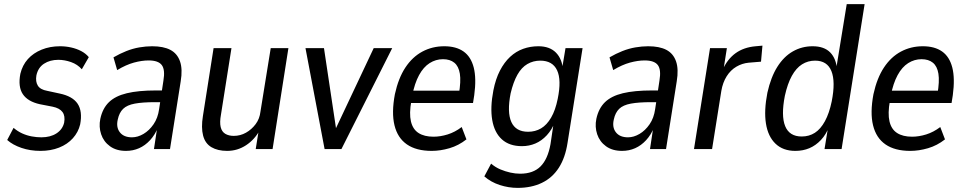

<svg xmlns="http://www.w3.org/2000/svg" viewBox="-20 -725 4696 934"><path d="M177 9Q127 9 84.5 -5.5Q42 -20 15 -44L46 -103Q66 -86 88 -76Q110 -66 134 -61.5Q158 -57 181 -57Q225 -57 254.5 -76Q284 -95 292 -128Q298 -161 284 -180Q270 -199 236 -206L174 -218Q115 -231 91 -267Q67 -303 79 -366Q89 -408 115.5 -437.5Q142 -467 182.5 -483.5Q223 -500 272 -500Q300 -500 326.5 -494Q353 -488 375 -476.5Q397 -465 412 -447L378 -388Q357 -412 325.5 -423Q294 -434 264 -434Q223 -434 194 -415Q165 -396 157 -358Q152 -328 164 -308.5Q176 -289 210 -283L270 -270Q333 -257 357.5 -220.5Q382 -184 370 -120Q361 -82 334.5 -52.5Q308 -23 267.5 -7Q227 9 177 9Z M593 9Q546 9 515 -13.5Q484 -36 472 -72Q460 -108 468 -147Q479 -198 510 -228Q541 -258 597 -271.5Q653 -285 739 -285H781L773 -228H735Q674 -228 636 -221Q598 -214 579 -195.5Q560 -177 553 -144Q544 -106 563 -81.5Q582 -57 622 -57Q650 -57 678 -73.5Q706 -90 727 -120.5Q748 -151 754 -194L775 -333Q784 -386 767 -408.5Q750 -431 703 -431Q670 -431 631.5 -420.5Q593 -410 550 -384L532 -446Q563 -464 594.5 -476.5Q626 -489 658 -494.5Q690 -500 720 -500Q775 -500 808.5 -482.5Q842 -465 855.5 -427Q869 -389 859 -329L807 0H729L745 -106H749Q734 -69 710 -43Q686 -17 656.5 -4Q627 9 593 9Z M1085 9Q1039 9 1008.5 -9Q978 -27 968 -65.5Q958 -104 967 -160L1019 -491H1106L1055 -168Q1048 -130 1053.5 -107Q1059 -84 1076 -74Q1093 -64 1117 -64Q1149 -64 1176.5 -79.5Q1204 -95 1223.5 -121Q1243 -147 1247 -182L1297 -491H1383L1306 0H1224L1239 -94H1245Q1219 -46 1177 -18.5Q1135 9 1085 9Z M1559 0 1466 -491H1556L1619 -71H1600L1798 -491H1888L1641 0Z M2080 9Q2005 9 1959.5 -22.5Q1914 -54 1899 -115.5Q1884 -177 1901 -267Q1918 -345 1952 -396.5Q1986 -448 2034.5 -474Q2083 -500 2141 -500Q2199 -500 2235 -474.5Q2271 -449 2284.5 -396.5Q2298 -344 2287 -262L2281 -224H1964L1974 -284H2230L2212 -266Q2223 -330 2217 -366.5Q2211 -403 2190 -420Q2169 -437 2135 -437Q2100 -437 2070 -418Q2040 -399 2018.5 -359.5Q1997 -320 1985 -259L1981 -234Q1970 -173 1979 -134.5Q1988 -96 2016 -78Q2044 -60 2089 -60Q2122 -60 2157.5 -71Q2193 -82 2226 -107L2249 -47Q2211 -17 2166.5 -4Q2122 9 2080 9Z M2498 189Q2454 189 2411 175Q2368 161 2336 133L2369 71Q2390 89 2414 99Q2438 109 2462.5 114.5Q2487 120 2510 120Q2574 120 2609.5 84.5Q2645 49 2658 -24L2674 -132L2680 -133Q2665 -94 2640 -67Q2615 -40 2584.5 -27Q2554 -14 2519 -14Q2458 -14 2421.5 -47Q2385 -80 2374.5 -141Q2364 -202 2380 -285Q2391 -341 2412 -381.5Q2433 -422 2461.5 -448.5Q2490 -475 2525 -487.5Q2560 -500 2599 -500Q2654 -500 2684.5 -469Q2715 -438 2719 -383H2713L2731 -491H2814L2741 -31Q2730 42 2698.5 91Q2667 140 2616 164.5Q2565 189 2498 189ZM2549 -84Q2584 -84 2612 -100.5Q2640 -117 2661 -153Q2682 -189 2693 -244Q2712 -336 2690 -383Q2668 -430 2608 -430Q2574 -430 2545.5 -413.5Q2517 -397 2497 -361.5Q2477 -326 2464 -271Q2446 -179 2467.5 -131.5Q2489 -84 2549 -84Z M3006 9Q2959 9 2928 -13.5Q2897 -36 2885 -72Q2873 -108 2881 -147Q2892 -198 2923 -228Q2954 -258 3010 -271.5Q3066 -285 3152 -285H3194L3186 -228H3148Q3087 -228 3049 -221Q3011 -214 2992 -195.5Q2973 -177 2966 -144Q2957 -106 2976 -81.5Q2995 -57 3035 -57Q3063 -57 3091 -73.5Q3119 -90 3140 -120.5Q3161 -151 3167 -194L3188 -333Q3197 -386 3180 -408.5Q3163 -431 3116 -431Q3083 -431 3044.5 -420.5Q3006 -410 2963 -384L2945 -446Q2976 -464 3007.5 -476.5Q3039 -489 3071 -494.5Q3103 -500 3133 -500Q3188 -500 3221.5 -482.5Q3255 -465 3268.5 -427Q3282 -389 3272 -329L3220 0H3142L3158 -106H3162Q3147 -69 3123 -43Q3099 -17 3069.5 -4Q3040 9 3006 9Z M3356 0 3434 -491H3516L3499 -383H3494Q3518 -437 3558 -466Q3598 -495 3656 -500L3689 -503L3682 -425L3622 -420Q3590 -417 3562 -400.5Q3534 -384 3515 -354Q3496 -324 3489 -283L3444 0Z M3849 9Q3789 9 3752.5 -26Q3716 -61 3706 -124Q3696 -187 3713 -274Q3730 -350 3761.5 -400Q3793 -450 3837 -475Q3881 -500 3933 -500Q3989 -500 4018.5 -470Q4048 -440 4052 -385L4047 -386L4099 -705H4186L4074 0H3991L4009 -111H4014Q3999 -71 3973.5 -44Q3948 -17 3917 -4Q3886 9 3849 9ZM3880 -61Q3916 -61 3944 -79Q3972 -97 3993 -135.5Q4014 -174 4026 -232Q4045 -328 4024.5 -379Q4004 -430 3945 -430Q3910 -430 3881.5 -412Q3853 -394 3832 -356Q3811 -318 3798 -259Q3779 -162 3799.5 -111.5Q3820 -61 3880 -61Z M4408 9Q4333 9 4287.5 -22.5Q4242 -54 4227 -115.5Q4212 -177 4229 -267Q4246 -345 4280 -396.5Q4314 -448 4362.5 -474Q4411 -500 4469 -500Q4527 -500 4563 -474.5Q4599 -449 4612.5 -396.5Q4626 -344 4615 -262L4609 -224H4292L4302 -284H4558L4540 -266Q4551 -330 4545 -366.5Q4539 -403 4518 -420Q4497 -437 4463 -437Q4428 -437 4398 -418Q4368 -399 4346.5 -359.5Q4325 -320 4313 -259L4309 -234Q4298 -173 4307 -134.5Q4316 -96 4344 -78Q4372 -60 4417 -60Q4450 -60 4485.5 -71Q4521 -82 4554 -107L4577 -47Q4539 -17 4494.5 -4Q4450 9 4408 9Z"/></svg>

Font: Nunito Sans 10pt Condensed Medium
Style: Italic
Weight: 500
Width: 3
Italic angle: -9°
Designer: Vernon Adams
Foundry: Vernon Adams
Version: Version 3.101;gftools[0.9.27]